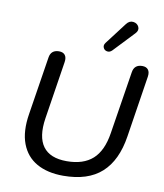

<svg xmlns="http://www.w3.org/2000/svg" viewBox="-98 -993 927 1082"><g transform="rotate(10 365.5 -451.5)"><path d="M88 -299.9 140.3 -631.8Q143.6 -654.7 157.1 -666Q170.6 -677.3 193.2 -677.3Q216.9 -677.3 227.7 -663.2Q238.5 -649.2 234.6 -623.4L182.9 -292Q166.4 -184.6 206.5 -129.8Q246.7 -75 342.5 -75Q437.1 -75 490.8 -123Q544.4 -171.1 560.3 -274.4L616.9 -631.8Q623.7 -677.3 669.7 -677.3Q692.9 -677.3 703.7 -663.2Q714.4 -649.2 710.5 -623.4L655.8 -272.3Q634.2 -131.6 556.2 -61.2Q478.3 9.3 336.9 9.3Q247 9.3 185.4 -25.5Q123.9 -60.3 97.8 -129.4Q71.7 -198.5 88 -299.9ZM442.1 -768.8 537.2 -893.7Q554.1 -916.1 577 -913Q599.9 -909.8 608.7 -890.5Q617.4 -871.2 599.3 -852.3L488.2 -734.9Q474.9 -721.2 459.3 -724.1Q443.8 -727 437.8 -740.8Q431.7 -754.5 442.1 -768.8Z"/></g></svg>

Font: SN Pro Thin
Style: Italic
Weight: 200
Italic angle: -9°
Designer: Tobias Whetton
Foundry: Supernotes
Version: Version 1.003;Glyphs 3.3 (3324)